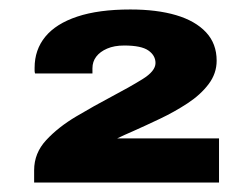

<svg xmlns="http://www.w3.org/2000/svg" viewBox="-20 -825 532 405"><path d="M52 -440V-466Q52 -502 77.5 -529.5Q103 -557 141 -579.5Q179 -602 215 -621Q253 -641 280.5 -658Q308 -675 308 -692Q308 -708 293 -718.5Q278 -729 242 -729Q221 -729 206 -722.5Q191 -716 183 -705.5Q175 -695 175 -681V-670H54Q53 -673 53 -675.5Q53 -678 53 -682Q53 -720 75.5 -747.5Q98 -775 143 -790Q188 -805 255 -805Q311 -805 351.5 -793Q392 -781 414.5 -757Q437 -733 437 -697Q437 -670 420 -647.5Q403 -625 375.5 -607Q348 -589 317.5 -574.5Q287 -560 260 -548Q251 -544 243 -540.5Q235 -537 227 -533H442V-440Z"/></svg>

Font: Archivo SemiBold Expanded Black
Style: Regular
Weight: 900
Width: 7
Version: Version 2.001